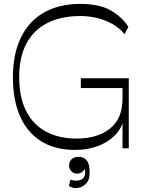

<svg xmlns="http://www.w3.org/2000/svg" viewBox="-20 -758 740 981"><path d="M364 8Q261 8 190 -36.5Q119 -81 82.5 -164Q46 -247 46 -361Q46 -454 70 -524.5Q94 -595 139 -642.5Q184 -690 247.5 -714Q311 -738 390 -738Q489 -738 547 -704Q605 -670 636 -621L616 -583Q582 -627 521 -651.5Q460 -676 390 -676Q291 -676 221 -640Q151 -604 114.5 -534.5Q78 -465 78 -366Q78 -260 114 -190Q150 -120 216 -85Q282 -50 372 -50Q478 -50 542 -101Q606 -152 606 -254V-333L632 -308H393V-358H638V0H606V-151L612 -149Q602 -102 567 -66.5Q532 -31 479.5 -11.5Q427 8 364 8ZM367 203Q357 203 348 200Q339 197 332 192L340 159Q351 165 370 165Q390 165 402.5 154.5Q415 144 415 123Q415 115 413.5 108Q412 101 410 97L415 100Q409 115 398 122Q387 129 375 129Q355 129 344 116.5Q333 104 333 88Q333 67 346.5 55Q360 43 382 43Q406 43 422 60.5Q438 78 438 123Q438 165 416 184Q394 203 367 203Z"/></svg>

Font: Savate ExtraLight
Style: Regular
Weight: 200
Designer: Max Esnée
Foundry: Plomb Type
Version: Version 2.000